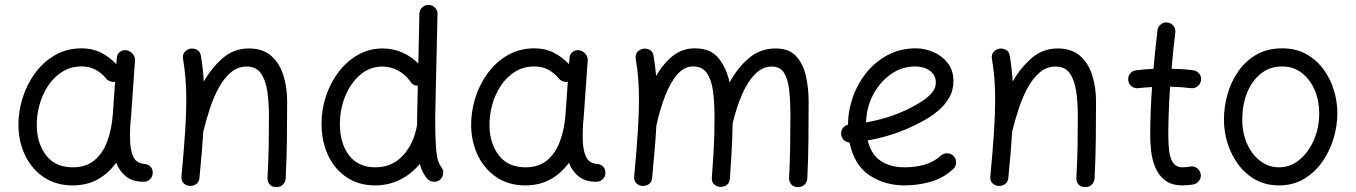

<svg xmlns="http://www.w3.org/2000/svg" viewBox="-20 -721 5486 777"><path d="M561.5 14.6Q516.6 14.6 490 -6.8Q463.4 -28.3 450.2 -62.5Q420.4 -20.5 376.5 4.4Q332.5 29.3 273.9 29.3Q208 29.3 159.4 -2.4Q110.8 -34.2 83.7 -88.1Q56.6 -142.1 54.7 -207.5Q53.2 -265.6 70.6 -322Q87.9 -378.4 121.3 -424.3Q154.8 -470.2 202.6 -497.8Q250.5 -525.4 310.5 -525.4Q354 -525.4 388.4 -508.1Q422.9 -490.7 450.7 -461.4L452.6 -486.3Q453.6 -501.5 465.1 -510.7Q476.6 -520 491.7 -517.6Q506.3 -515.6 516.8 -503.4Q527.3 -491.2 526.4 -476.6L510.3 -248.5Q509.3 -235.4 507.8 -222.2Q506.3 -202.6 506.1 -181.4Q505.9 -160.2 506.8 -143.1Q508.8 -108.9 520.8 -84Q532.7 -59.1 571.3 -56.6Q581.1 -54.2 589.4 -46.1Q597.7 -38.1 598.1 -22Q598.1 -6.8 587.4 3.9Q576.7 14.6 561.5 14.6ZM274.4 -43.9Q328.1 -43.9 362.3 -72.5Q396.5 -101.1 414.3 -149.7Q432.1 -198.2 436.5 -258.3L445.8 -390.1Q435.1 -388.2 424.1 -392.6Q413.1 -397 406.7 -406.7Q390.1 -426.3 366.2 -439.2Q342.3 -452.1 310.5 -452.1Q266.6 -452.1 232.2 -430.7Q197.8 -409.2 174.3 -373.5Q150.9 -337.9 139.2 -294.4Q127.4 -251 128.9 -206.5Q131.3 -136.7 168.5 -90.3Q205.6 -43.9 274.4 -43.9Z M714.4 -7.3Q724.1 -111.8 729 -185.5Q733.9 -259.3 733.9 -315.9Q733.9 -363.3 730.7 -403.1Q727.5 -442.9 720.7 -482.9Q718.3 -500 726.8 -510Q735.4 -520 747.6 -523.4Q761.7 -526.9 776.1 -520Q790.5 -513.2 793 -494.6Q797.4 -468.8 800.3 -443.1Q803.2 -417.5 804.7 -391.1Q836.9 -447.3 881.8 -486.1Q926.8 -524.9 986.8 -524.9Q1043.5 -524.9 1077.4 -495.1Q1111.3 -465.3 1126.7 -416.5Q1142.1 -367.7 1142.1 -310.5Q1142.1 -234.4 1141.1 -157.7Q1140.1 -81.1 1136.2 0.5Q1135.7 14.2 1125.7 25.1Q1115.7 36.1 1098.6 36.1Q1080.6 36.1 1071.3 25.4Q1062 14.6 1062.5 0Q1066.4 -69.8 1067.4 -130.4Q1068.4 -190.9 1068.4 -251.5Q1068.4 -308.6 1061.3 -354Q1054.2 -399.4 1034.9 -425.5Q1015.6 -451.7 979 -451.7Q942.4 -451.7 914.6 -428.2Q886.7 -404.8 865.7 -366.5Q844.7 -328.1 829.6 -282.2Q814.5 -236.3 803.2 -190.9Q802.7 -189.5 802.7 -188.5Q800.3 -148.4 796.4 -101.8Q792.5 -55.2 787.1 -0.5Q785.2 17.1 772.7 24.9Q760.3 32.7 746.1 31.2Q732.9 30.3 722.9 20.5Q712.9 10.7 714.4 -7.3Z M1528.8 -524.9Q1609.4 -524.9 1672.9 -464.4L1677.2 -665.5Q1677.7 -680.7 1688.7 -691.2Q1699.7 -701.7 1714.8 -701.2Q1730 -700.7 1740.5 -689.9Q1751 -679.2 1750.5 -664.1L1741.2 -249Q1741.2 -175.3 1743.7 -135Q1746.1 -94.7 1751.5 -75.7Q1756.8 -56.6 1765.6 -45.4Q1775.4 -33.7 1773.4 -18.3Q1771.5 -2.9 1760.3 6.8Q1748.5 16.1 1733.2 14.4Q1717.8 12.7 1708 1.5Q1688 -23.4 1678.7 -57.6Q1646 -17.6 1599.6 5.9Q1553.2 29.3 1498 29.3Q1432.1 29.3 1383.3 -3.2Q1334.5 -35.6 1307.9 -92Q1281.2 -148.4 1281.2 -220.7Q1281.2 -277.8 1299.3 -332.3Q1317.4 -386.7 1350.6 -430.2Q1383.8 -473.6 1429 -499.3Q1474.1 -524.9 1528.8 -524.9ZM1355.5 -219.7Q1355.5 -140.1 1392.8 -92Q1430.2 -43.9 1499 -43.9Q1566.4 -43.9 1610.4 -91.3Q1654.3 -138.7 1667.5 -213.4Q1667.5 -214.8 1668 -215.8Q1668 -224.1 1668 -232.7Q1668 -241.2 1668 -250L1670.9 -374Q1649.4 -374.5 1640.1 -392.1Q1617.7 -421.9 1588.6 -436.8Q1559.6 -451.7 1527.8 -451.7Q1476.6 -451.7 1437.7 -418.2Q1398.9 -384.8 1377.2 -331.8Q1355.5 -278.8 1355.5 -219.7Z M2393.6 14.6Q2348.6 14.6 2322 -6.8Q2295.4 -28.3 2282.2 -62.5Q2252.4 -20.5 2208.5 4.4Q2164.6 29.3 2106 29.3Q2040 29.3 1991.5 -2.4Q1942.9 -34.2 1915.8 -88.1Q1888.7 -142.1 1886.7 -207.5Q1885.3 -265.6 1902.6 -322Q1919.9 -378.4 1953.4 -424.3Q1986.8 -470.2 2034.7 -497.8Q2082.5 -525.4 2142.6 -525.4Q2186 -525.4 2220.5 -508.1Q2254.9 -490.7 2282.7 -461.4L2284.7 -486.3Q2285.6 -501.5 2297.1 -510.7Q2308.6 -520 2323.7 -517.6Q2338.4 -515.6 2348.9 -503.4Q2359.4 -491.2 2358.4 -476.6L2342.3 -248.5Q2341.3 -235.4 2339.8 -222.2Q2338.4 -202.6 2338.1 -181.4Q2337.9 -160.2 2338.9 -143.1Q2340.8 -108.9 2352.8 -84Q2364.7 -59.1 2403.3 -56.6Q2413.1 -54.2 2421.4 -46.1Q2429.7 -38.1 2430.2 -22Q2430.2 -6.8 2419.4 3.9Q2408.7 14.6 2393.6 14.6ZM2106.4 -43.9Q2160.2 -43.9 2194.3 -72.5Q2228.5 -101.1 2246.3 -149.7Q2264.2 -198.2 2268.6 -258.3L2277.8 -390.1Q2267.1 -388.2 2256.1 -392.6Q2245.1 -397 2238.8 -406.7Q2222.2 -426.3 2198.2 -439.2Q2174.3 -452.1 2142.6 -452.1Q2098.6 -452.1 2064.2 -430.7Q2029.8 -409.2 2006.3 -373.5Q1982.9 -337.9 1971.2 -294.4Q1959.5 -251 1960.9 -206.5Q1963.4 -136.7 2000.5 -90.3Q2037.6 -43.9 2106.4 -43.9Z M2546.4 -7.3Q2551.8 -63 2555.4 -109.4Q2559.1 -155.8 2561.5 -195.3Q2561.5 -199.2 2562 -203.6Q2565.9 -267.1 2565.9 -315.9Q2565.9 -363.3 2562.7 -403.1Q2559.6 -442.9 2552.7 -482.9Q2550.3 -500 2559.1 -510.3Q2567.9 -520.5 2580.1 -523.4Q2594.2 -526.4 2608.2 -519.8Q2622.1 -513.2 2625 -494.6Q2631.8 -452.6 2635.3 -413.6Q2663.6 -463.4 2702.4 -494.4Q2741.2 -525.4 2792 -525.4Q2855 -525.4 2887.2 -486.3Q2919.4 -447.3 2932.6 -387.7Q2965.3 -447.8 3011.5 -486.3Q3057.6 -524.9 3118.7 -524.9Q3172.4 -524.9 3201.2 -494.1Q3230 -463.4 3241.2 -414.3Q3252.4 -365.2 3252.4 -310.5Q3252.4 -234.4 3251.7 -157.7Q3251 -81.1 3247.1 0.5Q3246.6 14.6 3236.6 25.4Q3226.6 36.1 3209.5 36.1Q3191.9 36.1 3182.4 25.4Q3172.9 14.6 3173.3 0Q3176.8 -69.8 3177.7 -130.4Q3178.7 -190.9 3178.7 -251.5Q3178.7 -310.5 3173.8 -355.7Q3168.9 -400.9 3152.8 -426.3Q3136.7 -451.7 3103.5 -451.7Q3065.4 -451.7 3035.2 -420.7Q3004.9 -389.6 2982.4 -337.4Q2960 -285.2 2944.8 -221.2Q2944.3 -185.5 2943.1 -155Q2941.9 -124.5 2939.7 -88.1Q2937.5 -51.8 2933.6 2.4Q2932.1 20 2920.2 28.1Q2908.2 36.1 2894 35.2Q2880.4 34.2 2869.9 24.9Q2859.4 15.6 2860.8 -2.4Q2865.2 -61.5 2867.4 -99.6Q2869.6 -137.7 2870.6 -170.7Q2871.6 -203.6 2871.6 -245.6Q2871.6 -304.7 2865.5 -351.3Q2859.4 -397.9 2840.8 -425Q2822.3 -452.1 2784.7 -452.1Q2749 -452.1 2720.7 -419.4Q2692.4 -386.7 2671.4 -332.3Q2650.4 -277.8 2636.2 -212.9Q2633.8 -168.5 2629.4 -116.2Q2625 -64 2619.1 -0.5Q2617.2 17.1 2604.7 24.9Q2592.3 32.7 2578.1 31.2Q2564.9 30.3 2554.9 20.3Q2544.9 10.3 2546.4 -7.3Z M3837.4 -36.6Q3794.4 2 3743.2 15.6Q3691.9 29.3 3641.1 29.3Q3559.6 29.3 3498 -12Q3436.5 -53.2 3418 -144.5Q3404.3 -145 3394.5 -154.8Q3384.8 -164.6 3383.8 -178.2Q3382.8 -191.9 3390.9 -202.6Q3398.9 -213.4 3411.6 -216.3Q3412.1 -273.4 3431.6 -328.6Q3451.2 -383.8 3487.3 -428.2Q3523.4 -472.7 3574 -499Q3624.5 -525.4 3686.5 -525.4Q3722.2 -525.4 3757.1 -510.5Q3792 -495.6 3815.2 -466.1Q3838.4 -436.5 3838.4 -393.1Q3838.4 -354.5 3820.6 -324.7Q3802.7 -294.9 3778.8 -274.7Q3754.9 -254.4 3736.8 -243.7Q3621.1 -174.8 3491.7 -152.8Q3505.4 -95.7 3544.2 -69.8Q3583 -43.9 3641.1 -43.9Q3684.6 -43.9 3722.4 -54.9Q3760.3 -65.9 3787.6 -91.3Q3798.8 -101.1 3814.2 -100.6Q3829.6 -100.1 3839.8 -88.9Q3849.6 -77.6 3849.1 -62.3Q3848.6 -46.9 3837.4 -36.6ZM3684.6 -452.1Q3629.9 -452.1 3585.2 -420.7Q3540.5 -389.2 3513.4 -337.6Q3486.3 -286.1 3484.9 -225.6Q3542 -235.4 3595.7 -254.6Q3649.4 -273.9 3696.8 -302.2Q3727.1 -319.8 3747.1 -340.6Q3767.1 -361.3 3767.1 -387.7Q3767.1 -417.5 3742.9 -434.8Q3718.8 -452.1 3684.6 -452.1Z M3987.8 -7.3Q3997.6 -111.8 4002.4 -185.5Q4007.3 -259.3 4007.3 -315.9Q4007.3 -363.3 4004.2 -403.1Q4001 -442.9 3994.1 -482.9Q3991.7 -500 4000.2 -510Q4008.8 -520 4021 -523.4Q4035.2 -526.9 4049.6 -520Q4064 -513.2 4066.4 -494.6Q4070.8 -468.8 4073.7 -443.1Q4076.7 -417.5 4078.1 -391.1Q4110.4 -447.3 4155.3 -486.1Q4200.2 -524.9 4260.3 -524.9Q4316.9 -524.9 4350.8 -495.1Q4384.8 -465.3 4400.1 -416.5Q4415.5 -367.7 4415.5 -310.5Q4415.5 -234.4 4414.6 -157.7Q4413.6 -81.1 4409.7 0.5Q4409.2 14.2 4399.2 25.1Q4389.2 36.1 4372.1 36.1Q4354 36.1 4344.7 25.4Q4335.4 14.6 4335.9 0Q4339.8 -69.8 4340.8 -130.4Q4341.8 -190.9 4341.8 -251.5Q4341.8 -308.6 4334.7 -354Q4327.6 -399.4 4308.3 -425.5Q4289.1 -451.7 4252.4 -451.7Q4215.8 -451.7 4188 -428.2Q4160.2 -404.8 4139.2 -366.5Q4118.2 -328.1 4103 -282.2Q4087.9 -236.3 4076.7 -190.9Q4076.2 -189.5 4076.2 -188.5Q4073.7 -148.4 4069.8 -101.8Q4065.9 -55.2 4060.5 -0.5Q4058.6 17.1 4046.1 24.9Q4033.7 32.7 4019.5 31.2Q4006.3 30.3 3996.3 20.5Q3986.3 10.7 3987.8 -7.3Z M4840.3 -396Q4838.4 -380.9 4826.4 -371.6Q4814.5 -362.3 4799.8 -364.3Q4759.8 -369.1 4715.3 -370.1Q4711.9 -321.3 4710 -272.2Q4708 -223.1 4708 -173.3Q4708 -142.1 4711.2 -112.3Q4714.4 -82.5 4726.8 -63.2Q4739.3 -43.9 4766.6 -43.9Q4780.3 -43.9 4796.4 -46.9Q4811 -49.8 4823.5 -41Q4835.9 -32.2 4838.9 -17.6Q4841.8 -2.9 4833 9.8Q4824.2 22.5 4809.6 25.4Q4797.9 27.3 4787.1 28.3Q4776.4 29.3 4766.6 29.3Q4721.2 29.3 4694.6 8.5Q4668 -12.2 4655 -44.2Q4642.1 -76.2 4638.4 -110.8Q4634.8 -145.5 4634.8 -173.3Q4634.8 -222.7 4636.7 -271.5Q4638.7 -320.3 4642.1 -368.7Q4613.8 -367.2 4586.4 -364.3Q4571.8 -362.3 4559.6 -371.6Q4547.4 -380.9 4545.9 -396Q4543.9 -410.6 4553.2 -422.9Q4562.5 -435.1 4577.6 -436.5Q4611.3 -440.9 4647.9 -442.4Q4651.4 -481.4 4655.5 -520.5Q4659.7 -559.6 4664.1 -598.1Q4665.5 -612.8 4677.5 -622.3Q4689.5 -631.8 4704.6 -629.9Q4719.2 -628.4 4728.8 -616.5Q4738.3 -604.5 4736.3 -589.4Q4731.9 -552.7 4728 -516.1Q4724.1 -479.5 4721.2 -442.9Q4743.7 -442.4 4765.6 -440.9Q4787.6 -439.5 4809.1 -436.5Q4823.7 -434.6 4833.3 -422.6Q4842.8 -410.6 4840.3 -396Z M5168.9 -525.4Q5224.6 -525.4 5266.4 -502Q5308.1 -478.5 5336.2 -440.2Q5364.3 -401.9 5378.2 -355.5Q5392.1 -309.1 5392.1 -262.7Q5392.1 -211.4 5376.5 -159.9Q5360.8 -108.4 5330.8 -65.7Q5300.8 -22.9 5256.8 3.2Q5212.9 29.3 5155.8 29.3Q5103 29.3 5061.8 6.6Q5020.5 -16.1 4991.9 -54.2Q4963.4 -92.3 4948.2 -139.9Q4933.1 -187.5 4933.1 -237.3Q4933.1 -288.6 4947.5 -339.4Q4961.9 -390.1 4991.2 -432.4Q5020.5 -474.6 5064.7 -500Q5108.9 -525.4 5168.9 -525.4ZM5168.9 -452.1Q5118.7 -452.1 5082.3 -422.9Q5045.9 -393.6 5026.6 -345Q5007.3 -296.4 5007.3 -237.3Q5007.3 -182.6 5026.9 -138.9Q5046.4 -95.2 5080.1 -69.6Q5113.8 -43.9 5155.8 -43.9Q5202.1 -43.9 5239 -74.5Q5275.9 -105 5297.4 -155Q5318.8 -205.1 5318.8 -262.7Q5318.8 -313.5 5300.3 -356.7Q5281.7 -399.9 5248 -426Q5214.4 -452.1 5168.9 -452.1Z"/></svg>

Font: Mikhak Regular
Style: Regular
Weight: 400
Designer: Amin Abedi
Version: Version 3.3